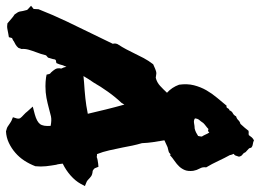

<svg xmlns="http://www.w3.org/2000/svg" viewBox="-160 -732 881 651"><g transform="rotate(90 280.5 -406.5)"><path d="M234.4 -251Q263.7 -252.9 287.6 -255.4Q311.5 -257.8 340.8 -263.7Q334 -293 326.2 -324.7Q318.4 -356.4 309.6 -387.7L303.7 -377.9Q284.2 -357.4 266.1 -332Q248 -306.6 235.4 -284.2Q229.5 -275.4 223.6 -266.6Q217.8 -257.8 212.9 -249ZM478.5 -544.9Q473.6 -539.1 467.8 -537.6Q461.9 -536.1 454.1 -534.2Q449.2 -532.2 443.4 -529.3Q437.5 -526.4 430.7 -523.4Q434.6 -501 437 -484.4Q439.5 -467.8 440.4 -447.3Q445.3 -430.7 448.7 -414.6Q452.1 -398.4 455.1 -381.8Q460 -358.4 464.8 -336.4Q469.7 -314.5 477.5 -294.9Q485.4 -294.9 487.3 -293.9Q492.2 -295.9 497.6 -296.9Q502.9 -297.9 509.8 -298.8L520.5 -299.8L524.4 -290Q525.4 -285.2 534.2 -280.3Q546.9 -279.3 552.7 -274.9Q558.6 -270.5 563.5 -265.6Q567.4 -261.7 571.3 -259.8L585.9 -253.9L578.1 -239.3Q568.4 -221.7 550.3 -205.6Q532.2 -189.5 509.8 -178.7Q510.7 -172.9 511.2 -167.5Q511.7 -162.1 513.7 -156.2Q516.6 -139.6 518.6 -122.1Q520.5 -104.5 518.6 -85.9Q510.7 -65.4 499.5 -48.3Q488.3 -31.2 473.1 -18.1Q458 -4.9 439.5 3.9Q420.9 12.7 400.4 13.7Q387.7 10.7 383.3 7.3Q378.9 3.9 374 1Q371.1 -1 368.7 -2.4Q366.2 -3.9 364.3 -4.9L352.5 -9.8L356.4 -22.5Q358.4 -30.3 355.5 -34.7Q352.5 -39.1 343.8 -46.9Q340.8 -49.8 337.9 -52.7Q335 -55.7 333 -58.6L316.4 -77.1L342.8 -84Q367.2 -90.8 375.5 -101.6Q383.8 -112.3 381.8 -137.7Q362.3 -141.6 349.1 -138.7Q335.9 -135.7 322.3 -131.8Q304.7 -127 286.6 -123.5Q268.6 -120.1 247.1 -120.1Q239.3 -120.1 232.4 -120.6Q225.6 -121.1 217.8 -122.1L208 -124Q206.1 -134.8 204.1 -136.2Q202.1 -137.7 200.2 -139.6Q195.3 -144.5 189.9 -152.8Q184.6 -161.1 187.5 -173.8Q182.6 -182.6 181.6 -191.4Q175.8 -179.7 172.9 -167L168.9 -157.2L159.2 -155.3Q157.2 -154.3 156.2 -150.9Q155.3 -147.5 155.3 -145.5L150.4 -128.9Q148.4 -127 146.5 -125.5Q144.5 -124 142.6 -122.1Q140.6 -113.3 137.7 -104.5Q134.8 -95.7 131.8 -87.9Q127 -75.2 123.5 -63Q120.1 -50.8 121.1 -39.1L117.2 -28.3Q112.3 -22.5 106.4 -19Q100.6 -15.6 94.7 -12.7Q92.8 -10.7 89.4 -9.3Q85.9 -7.8 84 -6.8L81.1 3.9L69.3 5.9Q58.6 7.8 54.2 8.8Q49.8 9.8 43.9 9.8L34.2 8.8Q23.4 0 17.6 -5.4Q11.7 -10.7 3.9 -15.6Q-4.9 -27.3 -5.9 -33.2Q-6.8 -39.1 -7.8 -43.9Q-9.8 -49.8 -10.3 -53.7Q-10.7 -57.6 -12.7 -59.6L-25.4 -71.3L-14.6 -80.1L-13.7 -96.7Q5.9 -146.5 27.8 -192.4Q49.8 -238.3 73.2 -286.1Q81.1 -301.8 88.4 -317.4Q95.7 -333 103.5 -348.6Q102.5 -351.6 102.5 -355.5Q102.5 -359.4 104.5 -364.3Q115.2 -380.9 122.1 -394Q128.9 -407.2 135.7 -420.9Q143.6 -437.5 151.9 -453.1Q160.2 -468.8 172.9 -485.4L188.5 -492.2Q191.4 -493.2 195.3 -494.6Q199.2 -496.1 204.1 -496.1L218.8 -494.1Q234.4 -498 246.1 -508.8Q257.8 -519.5 269.5 -532.2Q251 -548.8 242.2 -573.2Q238.3 -600.6 244.1 -623.5Q250 -646.5 261.2 -666Q272.5 -685.5 286.6 -702.1Q300.8 -718.8 313.5 -734.4Q319.3 -732.4 321.8 -737.8Q324.2 -743.2 329.1 -744.1Q332 -752 338.9 -755.4Q345.7 -758.8 349.6 -766.6Q357.4 -768.6 362.3 -773.9Q367.2 -779.3 375 -781.2Q383.8 -791 388.2 -795.9Q392.6 -800.8 398.4 -808.6Q403.3 -809.6 405.8 -809.1Q408.2 -808.6 413.1 -809.6Q418 -816.4 420.9 -819.8Q423.8 -823.2 430.7 -827.1Q436.5 -824.2 443.8 -823.2Q451.2 -822.3 456.1 -817.4Q456.1 -812.5 459 -809.6Q461.9 -806.6 464.8 -804.2Q467.8 -801.8 470.2 -799.3Q472.7 -796.9 473.6 -793Q480.5 -787.1 482.4 -785.2Q484.4 -783.2 486.3 -776.4Q484.4 -771.5 482.9 -766.1Q481.4 -760.7 476.6 -758.8Q481.4 -747.1 480.5 -746.1Q491.2 -726.6 501 -705.6Q510.7 -684.6 522.5 -665Q520.5 -653.3 526.4 -643.1Q532.2 -632.8 534.2 -621.1Q536.1 -603.5 531.7 -592.8Q527.3 -582 519.5 -573.7Q511.7 -565.4 501 -558.1Q490.2 -550.8 480.5 -542ZM416 -637.7Q418 -646.5 418 -650.4Q414.1 -656.2 411.1 -663.1Q408.2 -669.9 404.3 -675.8Q399.4 -668.9 392.6 -672.9Q387.7 -668 382.3 -664.1Q377 -660.2 372.1 -655.3Q366.2 -646.5 361.8 -641.6Q357.4 -636.7 356.4 -627Q363.3 -622.1 373 -624Q382.8 -626 390.6 -626Q398.4 -627.9 404.3 -630.9Q410.2 -633.8 416 -637.7Z"/></g></svg>

Font: Permanent Marker
Style: Regular
Weight: 400
Designer: Font Diner, Inc
Foundry: Font Diner, Inc
Version: Version 1.000